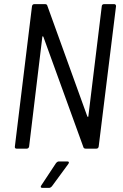

<svg xmlns="http://www.w3.org/2000/svg" viewBox="-20 -720 597 930"><path d="M473 -690 408 -157C408 -153 405 -153 403 -156L209 -693C208 -698 203 -700 198 -700H146C140 -700 136 -696 135 -690L52 -10C51 -4 54 0 60 0H110C115 0 120 -4 121 -10L185 -541C185 -545 188 -545 190 -542L384 -7C385 -2 390 0 395 0H447C453 0 457 -4 458 -10L542 -690C542 -696 539 -700 533 -700H484C478 -700 473 -696 473 -690ZM185 190H218C223 190 227 187 231 183L311 74C316 67 314 62 307 62H265C260 62 256 65 252 69L180 178C175 185 177 190 185 190Z"/></svg>

Font: Barlow Semi Condensed
Style: Italic
Weight: 400
Width: 4
Italic angle: -7°
Designer: Jeremy Tribby
Foundry: Tribby Type
Version: Version 1.422;hotconv 1.0.109;makeotfexe 2.5.65596